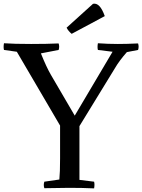

<svg xmlns="http://www.w3.org/2000/svg" viewBox="-35 -1038 786 1061"><path d="M246 -625 378 -399 587 -752 506 -762Q502 -777 506 -799Q561 -795 616 -795Q664 -795 728 -798Q734 -780 728 -762L666 -750Q623 -701 600 -661L404 -341V-44L485 -34Q489 -19 485 3Q422 0 348 0Q294 0 210 2Q204 -16 210 -34L293 -46Q297 -84 297 -163V-344L58 -752L-13 -762Q-17 -777 -13 -799Q42 -795 137 -795Q224 -795 289 -798Q295 -780 289 -762L191 -743Q222 -666 246 -625ZM544 -949 361 -851Q342 -867 333 -885L479 -1017Q498 -1021 514 -1004.5Q530 -988 544 -949Z"/></svg>

Font: Adamina
Style: Regular
Weight: 400
Designer: Cyreal (www.cyreal.org)
Foundry: Cyreal
Version: Version 1.011